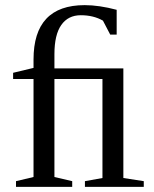

<svg xmlns="http://www.w3.org/2000/svg" viewBox="-20 -724 596 744"><path d="M458 -34.2 537.1 -22V0H309.1V-22L377 -34.2V-418H190.9V-38.1L259.8 -22V0H42V-22L109.9 -38.1V-418H30.8V-441.9L109.9 -460.9V-493.2Q109.9 -704.1 308.1 -704.1Q363.8 -704.1 432.1 -686V-589.8H407.2L378.9 -644Q342.3 -665 293 -665Q244.1 -665 217.5 -627.2Q190.9 -589.4 190.9 -514.2V-459H458Z"/></svg>

Font: Times New Roman
Style: Regular
Weight: 400
Designer: Steve Matteson
Foundry: Ascender Corporation
Version: Version 2.00.3